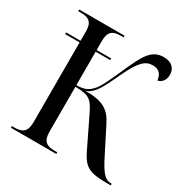

<svg xmlns="http://www.w3.org/2000/svg" viewBox="-164 -862 978 1004"><g transform="rotate(30 325.5 -360.0)"><path d="M34 0H308V-10H290C240 -10 219 -29 219 -85V-354C305 -354 321 -336 354 -268L438 -95C476 -16 507 0 616 0H637V-10H633C593 -10 571 -41 530 -122L456 -268C420 -339 377 -362 274 -362C329 -378 355 -449 394 -529C439 -626 471 -654 514 -654C555 -654 570 -630 574 -597C597 -601 616 -622 616 -655C616 -691 593 -720 543 -720C468 -720 440 -661 393 -556C357 -476 336 -426 311 -400C289 -376 266 -364 219 -364V-566H307V-576H219V-630C219 -685 240 -704 290 -704H308V-714H34V-704H50C100 -704 122 -686 122 -633V-576H35V-566H122V-84C122 -29 100 -10 50 -10H34Z"/></g></svg>

Font: Noto Serif Display SemiCondensed
Style: Regular
Weight: 400
Width: 4
Designer: Monotype Design Team
Foundry: Monotype Imaging Inc.
Version: Version 2.009